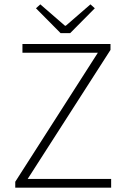

<svg xmlns="http://www.w3.org/2000/svg" viewBox="-20 -861 578 881"><path d="M50 0V-27L429 -619H83V-659H487V-632L107 -40H490V0ZM258 -709 145 -823 165 -841 278 -743H282L395 -841L415 -823L302 -709Z"/></svg>

Font: Toshiba Sans Light
Style: Regular
Weight: 300
Designer: Paul D. Hunt
Foundry: Toshiba Corporation
Version: Version 2.020;PS 2.0;hotconv 1.0.86;makeotf.lib2.5.63406